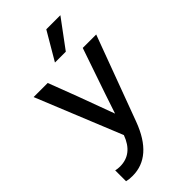

<svg xmlns="http://www.w3.org/2000/svg" viewBox="-273 -795 1050 1050"><g transform="rotate(-45 252.0 -269.5)"><path d="M307 -558H223L318 -720H427ZM85 181Q58 181 39 176V92Q55 96 73 96Q170 96 209 -11L7 -507H116L179 -342L258 -128Q271 -170 387 -507H491L308 -14Q235 181 85 181Z"/></g></svg>

Font: Hind Colombo Medium
Style: Regular
Weight: 500
Designer: Jyotish Sonowal, Aditi Pimprikar
Foundry: Indian Type Foundry
Version: Version 1.000;PS 1.0;hotconv 1.0.86;makeotf.lib2.5.63406; tt